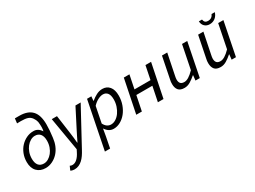

<svg xmlns="http://www.w3.org/2000/svg" viewBox="-52 -1474 3229 2428"><g transform="rotate(-30 1562.0 -259.5)"><path d="M293 -411Q260 -411 228 -392.5Q196 -374 171 -342.5Q146 -311 131 -268.5Q116 -226 116 -177Q116 -115 142.5 -82Q169 -49 220 -49Q254 -49 285.5 -67.5Q317 -86 342 -117Q367 -148 382 -190.5Q397 -233 397 -282Q397 -344 370.5 -377.5Q344 -411 293 -411ZM417 -405V-406Q430 -452 419 -541Q412 -573 389.5 -605Q367 -637 332 -648.5Q297 -660 235 -660L178 -659L186 -728H250Q373 -728 433.5 -664Q494 -600 494 -463Q494 -379 480 -275Q473 -214 453 -166Q430 -111 393.5 -72Q357 -33 309.5 -10.5Q262 12 212 12Q133 12 86 -37Q39 -86 39 -173Q39 -238 61 -293Q83 -348 120 -387Q157 -426 204 -448.5Q251 -471 301 -471Q373 -475 417 -405Z M487 138Q505 147 523 147Q560 147 592.5 117Q625 87 650 36L668 1L585 -486H661L699 -213Q704 -180 708 -141.5Q712 -103 715 -68H719Q736 -103 754.5 -140.5Q773 -178 791 -213L931 -486H1007L721 41Q702 77 681 107.5Q660 138 635.5 160.5Q611 183 582 196Q553 209 518 209Q507 209 491.5 206Q476 203 462 195L487 138Z M1069 46 1038 205H962L1100 -486H1163L1157 -422H1160Q1197 -453 1239.5 -475.5Q1282 -498 1328 -498Q1392 -498 1430 -452.5Q1468 -407 1468 -322Q1468 -252 1446 -191Q1424 -130 1387.5 -85Q1351 -40 1303.5 -14Q1256 12 1206 12Q1168 12 1138 -7.5Q1108 -27 1089 -58H1087ZM1300 -434Q1266 -434 1225.5 -413Q1185 -392 1150 -354L1104 -122Q1124 -84 1149 -68Q1174 -52 1203 -52Q1239 -52 1273 -73.5Q1307 -95 1332.5 -131Q1358 -167 1373.5 -213.5Q1389 -260 1389 -311Q1389 -373 1365.5 -403.5Q1342 -434 1300 -434Z M1538 0 1637 -486H1719L1679 -289H1913L1953 -486H2035L1936 0H1854L1898 -216H1664L1620 0Z M2466 0H2403L2411 -74H2407Q2367 -39 2325.5 -13.5Q2284 12 2239 12Q2177 12 2150.5 -20.5Q2124 -53 2124 -109Q2124 -126 2125.5 -141Q2127 -156 2132 -176L2194 -486H2271L2210 -186Q2206 -166 2204 -154Q2202 -142 2202 -129Q2202 -92 2219 -73Q2236 -54 2274 -54Q2303 -54 2338 -75Q2373 -96 2418 -142L2487 -486H2563Z M2994 0H2931L2939 -74H2935Q2895 -39 2853.5 -13.5Q2812 12 2767 12Q2705 12 2678.5 -20.5Q2652 -53 2652 -109Q2652 -126 2653.5 -141Q2655 -156 2660 -176L2722 -486H2799L2738 -186Q2734 -166 2732 -154Q2730 -142 2730 -129Q2730 -92 2747 -73Q2764 -54 2802 -54Q2831 -54 2866 -75Q2901 -96 2946 -142L3015 -486H3091ZM2814 -627H2860Q2864 -599 2879 -586Q2894 -573 2920 -573Q2948 -573 2968.5 -587Q2989 -601 3000 -627H3047Q3033 -580 2998.5 -553Q2964 -526 2918 -526Q2873 -526 2844.5 -553.5Q2816 -581 2814 -627Z"/></g></svg>

Font: mr_Source Sans Pro
Style: Italic
Weight: 400
Italic angle: -11°
Designer: Paul D. Hunt
Foundry: Adobe Systems Incorporated
Version: Version 1.036;July 10, 2024;FontCreator 11.5.0.2430 64-bit